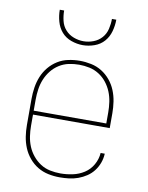

<svg xmlns="http://www.w3.org/2000/svg" viewBox="-84 -801 669 870"><g transform="rotate(10 250.0 -366.0)"><path d="M251 8Q224 8 198 2.5Q172 -3 149.5 -16.5Q127 -30 109.5 -51Q92 -72 82 -96.5Q72 -121 68 -147Q64 -173 64 -200V-320Q64 -346 68 -372.5Q72 -399 82 -423.5Q92 -448 109 -468.5Q126 -489 148.5 -503Q171 -517 197.5 -522.5Q224 -528 250 -528Q276 -528 302.5 -522.5Q329 -517 351.5 -503Q374 -489 391 -468.5Q408 -448 418 -423.5Q428 -399 432 -372.5Q436 -346 436 -320V-251H83V-200Q83 -176 86.5 -152Q90 -128 99 -106Q108 -84 123.5 -65Q139 -46 159 -33Q179 -20 203 -15Q227 -10 251 -10Q279 -10 307.5 -16Q336 -22 360 -37.5Q384 -53 398.5 -78.5Q413 -104 415 -133H434Q433 -111 425.5 -90.5Q418 -70 405 -53Q392 -36 374 -24Q356 -12 335.5 -4.5Q315 3 293.5 5.5Q272 8 251 8ZM83 -269H417V-320Q417 -344 413.5 -368Q410 -392 401 -414Q392 -436 377 -455Q362 -474 341.5 -487Q321 -500 297.5 -505Q274 -510 250 -510Q226 -510 202.5 -505Q179 -500 158.5 -487Q138 -474 123 -455Q108 -436 99 -414Q90 -392 86.5 -368Q83 -344 83 -320ZM250 -600Q223 -600 196.5 -609.5Q170 -619 152.5 -639Q135 -659 127.5 -686Q120 -713 120 -740H140Q140 -717 145.5 -693.5Q151 -670 166.5 -652.5Q182 -635 204.5 -626.5Q227 -618 250 -618Q273 -618 295.5 -626.5Q318 -635 333.5 -652.5Q349 -670 354.5 -693.5Q360 -717 360 -740H380Q380 -713 372.5 -686Q365 -659 347.5 -639Q330 -619 303.5 -609.5Q277 -600 250 -600Z"/></g></svg>

Font: Iosevka Curly Thin
Style: Regular
Weight: 100
Monospace: yes
Designer: Belleve Invis
Foundry: Belleve Invis
Version: Version 22.1.2; ttfautohint (v1.8.4)